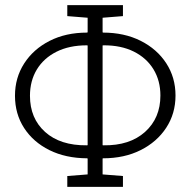

<svg xmlns="http://www.w3.org/2000/svg" viewBox="-20 -731 752 751"><path d="M243.2 0V-42.5L322.8 -48.8V-110.8L320.8 -111.8Q236.8 -112.3 173.3 -143.8Q109.9 -175.3 74.2 -230.5Q38.6 -285.6 38.6 -356.4Q38.6 -426.8 74.5 -482.7Q110.4 -538.6 173.8 -571Q237.3 -603.5 320.8 -603.5L322.8 -605V-661.6L243.2 -668V-710.9H460.9V-668L381.3 -661.6V-605L382.8 -603.5Q466.3 -603.5 530.3 -571.3Q594.2 -539.1 630.4 -483.4Q666.5 -427.7 666.5 -357.4Q666.5 -286.6 630.1 -231.2Q593.8 -175.8 530 -143.8Q466.3 -111.8 382.8 -111.8L381.3 -110.8V-48.8L460.9 -42.5V0ZM384.8 -162.6Q487.3 -161.1 547.4 -215.1Q607.4 -269 607.4 -357.4Q607.4 -415.5 580.3 -460Q553.2 -504.4 503.2 -529.3Q453.1 -554.2 384.8 -553.7L381.3 -553.2V-163.1ZM319.3 -162.6 322.8 -163.1V-553.2L319.3 -553.7Q251 -553.7 200.9 -528.6Q150.9 -503.4 124 -459Q97.2 -414.6 97.2 -356.4Q97.2 -268.1 156.5 -214.8Q215.8 -161.6 319.3 -162.6Z"/></svg>

Font: Roboto Slab Light
Style: Regular
Weight: 300
Designer: Google
Version: Version 2.000; ttfautohint (v1.8.1.43-b0c9)